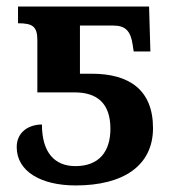

<svg xmlns="http://www.w3.org/2000/svg" viewBox="-20 -556 537 586"><path d="M211 10C356 10 447 -50 447 -165C447 -282 374 -331 260 -331H224V-478H326C363 -478 379 -461 385 -419L388 -399H439L435 -536H35V-485C80 -485 94 -475 94 -433V-274H208C275 -274 317 -242 317 -163C317 -94 283 -49 210 -49C148 -49 108 -89 108 -176C69 -176 31 -154 31 -107C31 -33 105 10 211 10Z"/></svg>

Font: Noto Serif Semi
Style: Regular
Weight: 600
Designer: Monotype Design Team
Foundry: Monotype Imaging Inc.
Version: Version 1.002